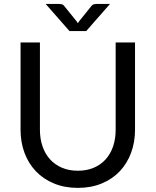

<svg xmlns="http://www.w3.org/2000/svg" viewBox="-20 -928 776 957"><path d="M368 -77Q412.5 -77 447.5 -92Q482.5 -107 506.8 -134Q531 -161 543.8 -198.5Q556.5 -236 556.5 -281V-716.5H653V-281Q653 -219 633.2 -166Q613.5 -113 576.8 -74.2Q540 -35.5 487 -13.5Q434 8.5 368 8.5Q302 8.5 249 -13.5Q196 -35.5 159 -74.2Q122 -113 102.2 -166Q82.5 -219 82.5 -281V-716.5H179V-281.5Q179 -236.5 191.8 -199Q204.5 -161.5 228.8 -134.5Q253 -107.5 288.2 -92.2Q323.5 -77 368 -77ZM528.5 -908.5 409.5 -773H326.5L207.5 -908.5H272.5Q278.5 -908.5 286.8 -907Q295 -905.5 301 -897L362 -821.5L368 -812.5L374 -821.5L434.5 -896.5Q441 -905.5 449.2 -907Q457.5 -908.5 463.5 -908.5Z"/></svg>

Font: Lato 2
Style: Regular
Weight: 400
Designer: Lukasz Dziedzic with Adam Twardoch and Botio Nikoltchev
Foundry: tyPoland Lukasz Dziedzic
Version: Version 2.015; 2015-08-06; http://www.latofonts.com/